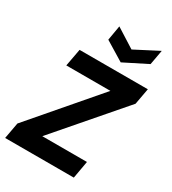

<svg xmlns="http://www.w3.org/2000/svg" viewBox="-223 -1066 1063 1184"><g transform="rotate(30 308.5 -474.0)"><path d="M5 0 26 -115 422 -576H108L131 -700H617L596 -585L198 -124H516L494 0ZM573 -948 554 -843 389 -760 253 -843 271 -948 407 -862Z"/></g></svg>

Font: DM Sans Black
Style: Italic
Weight: 900
Italic angle: -10°
Designer: Colophon Foundry, Jonny Pinhorn
Foundry: Colophon Foundry
Version: Version 4.004;gftools[0.9.30]